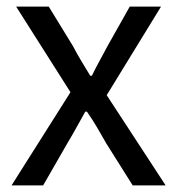

<svg xmlns="http://www.w3.org/2000/svg" viewBox="-20 -563 538 583"><path d="M15 0 194 -283 29 -543H128L201 -424Q213 -401 226.5 -378.5Q240 -356 254 -333H259Q270 -356 282.5 -378.5Q295 -401 307 -424L374 -543H469L304 -274L483 0H383L303 -127Q289 -152 274.5 -176.5Q260 -201 244 -224H239Q226 -201 212.5 -176.5Q199 -152 184 -127L111 0Z"/></svg>

Font: Noto Sans KR
Style: Regular
Weight: 400
Designer: Ryoko NISHIZUKA  (kana, bopomofo & ideographs); Paul D. Hunt (Latin, Greek & Cyrillic); Sandoll Communications , Soo-you
Foundry: Adobe
Version: Version 2.004-H2;hotconv 1.0.118;makeotfexe 2.5.65603